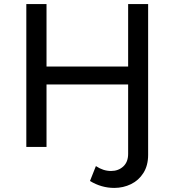

<svg xmlns="http://www.w3.org/2000/svg" viewBox="-20 -720 855 941"><path d="M450 94Q486 118 524 118Q560 118 584 96Q608 74 608 34V-306H208V0H109V-700H208V-394H608V-700H706V39Q706 91 683 127.5Q660 164 622 182.5Q584 201 540 201Q477 201 421 167Z"/></svg>

Font: APTA Sans Medium
Style: Bold
Weight: 500
Version: Version 7.200